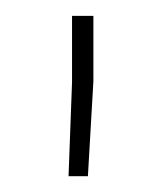

<svg xmlns="http://www.w3.org/2000/svg" viewBox="-20 -770 206 242"><path d="M97.7 -667.5 90.8 -547.9H66.4L70.8 -666.5V-750H97.7Z"/></svg>

Font: Roboto Thin
Style: Regular
Weight: 250
Designer: Google
Version: Version 2.134; 2016